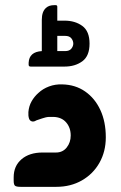

<svg xmlns="http://www.w3.org/2000/svg" viewBox="-20 -724 469 744"><path d="M230 -466H99Q91 -466 91 -473V-481Q93 -523 142 -526V-647Q142 -680 159 -694Q170 -704 190 -704H196Q202 -704 202 -698V-644H230Q271 -644 299 -623.5Q327 -603 327 -555Q327 -507 299 -486.5Q271 -466 230 -466ZM232 -585H202V-526H232Q249 -526 256.5 -535.5Q264 -545 264 -555Q264 -566 256.5 -575.5Q249 -585 232 -585ZM221 -397Q272 -396 310 -369.5Q348 -343 369 -297.5Q390 -252 390 -192Q390 -137 365.5 -93.5Q341 -50 297.5 -25Q254 0 198 0H60Q44 0 38.5 -4Q33 -8 33 -24V-37Q33 -81 63.5 -107Q94 -133 145 -133H197Q223 -133 238.5 -152.5Q254 -172 254 -199Q254 -229 236.5 -249.5Q219 -270 187 -271Q168 -272 156.5 -269Q145 -266 128 -260Q121 -258 117 -255.5Q113 -253 107 -253Q96 -254 92.5 -264.5Q89 -275 90 -290Q92 -313 102.5 -331.5Q113 -350 129 -364Q146 -380 170 -389Q194 -398 221 -397Z"/></svg>

Font: Zain Black
Style: Regular
Weight: 900
Designer: Zain,Boutros
Foundry: Mobile Telecommunications Company (Zain), 2024
Version: Version 1.50; ttfautohint (v1.8.4)